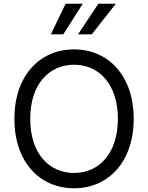

<svg xmlns="http://www.w3.org/2000/svg" viewBox="-20 -1003 797 1033"><path d="M320.3 -818.2 425.4 -983H333.1L253.6 -818.2ZM473.7 -818.2 603 -983H509.2L399.9 -818.2ZM699.6 -363.6C699.2 -593.8 564.3 -737.2 378.6 -737.2C192.1 -737.2 57.2 -593.8 57.5 -363.6C57.2 -133.5 192.1 9.9 378.6 9.9C564.3 9.9 699.2 -133.5 699.6 -363.6ZM614.3 -363.6C614 -174.7 510.3 -72.4 378.6 -72.4C246.1 -72.4 142.4 -174.7 142.8 -363.6C142.4 -552.6 246.1 -654.8 378.6 -654.8C510.3 -654.8 614 -552.6 614.3 -363.6Z"/></svg>

Font: Riot Sans 2.0
Style: Regular
Weight: 400
Designer: Rasmus Andersson
Foundry: rsms
Version: Version 3.006;hotconv 1.0.109;makeotfexe 2.5.65596